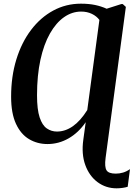

<svg xmlns="http://www.w3.org/2000/svg" viewBox="-20 -773 728 1045"><path d="M614.5 252Q556.5 252 511.2 218.5Q466 185 444.2 125.2Q422.5 65.5 433.5 -13L446.5 -108Q407.5 -51 353.5 -20Q299.5 11 238.5 11Q183.5 11 138.5 -15.5Q93.5 -42 67 -99Q40.5 -156 40.5 -247Q40.5 -357 69 -449.5Q97.5 -542 149 -610Q200.5 -678 269.8 -715.5Q339 -753 420.5 -753Q463.5 -753 497.8 -745.8Q532 -738.5 560.5 -725.5L640.5 -751H648L665 -735.5L554.5 88Q548.5 135.5 559.8 153.8Q571 172 610 172Q630.5 172 649.8 166.2Q669 160.5 687.5 147.5L675 243.5Q664.5 247 647.8 249.5Q631 252 614.5 252ZM290 -57Q335 -57 376.5 -86Q418 -115 455 -174L521 -664.5Q506 -685 480 -697.5Q454 -710 422 -710Q372 -710 328.5 -679.5Q285 -649 251.8 -590.5Q218.5 -532 200 -447.2Q181.5 -362.5 181.5 -254Q181.5 -177 195.8 -134Q210 -91 234.8 -74Q259.5 -57 290 -57Z"/></svg>

Font: Merriweather 72pt SemiBold
Style: Italic
Weight: 600
Italic angle: -7.8°
Version: Version 2.101